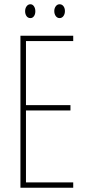

<svg xmlns="http://www.w3.org/2000/svg" viewBox="-20 -882 421 902"><path d="M76 0V-714H324V-689H102V-388H311V-363H102V-25H324V0ZM123 -862Q133 -862 139.5 -852.5Q146 -843 146 -829Q146 -815 139.5 -806Q133 -797 123 -797Q111 -797 104.5 -806.5Q98 -816 98 -829Q98 -843 105 -852.5Q112 -862 123 -862ZM260 -862Q271 -862 278 -853Q285 -844 285 -830Q285 -816 278 -806.5Q271 -797 260 -797Q249 -797 242 -806.5Q235 -816 235 -830Q235 -843 242 -852.5Q249 -862 260 -862Z"/></svg>

Font: Noto Sans Display Thin Cond
Style: Regular
Weight: 250
Width: 3
Designer: Monotype Design team
Foundry: Monotype Imaging Inc.
Version: Version 1.000